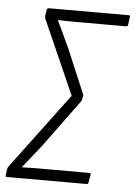

<svg xmlns="http://www.w3.org/2000/svg" viewBox="-51 -694 519 732"><g transform="rotate(5 208.0 -327.5)"><path d="M2 0Q-3 0 -2 -6L1 -29Q2 -36 6 -41L222 -330L97 -613Q94 -620 95 -626L99 -649Q101 -655 106 -655H412Q419 -655 417 -649L413 -619Q412 -612 406 -612H255Q227 -612 200 -612Q173 -612 145 -613V-612Q157 -587 168.5 -562Q180 -537 192 -512L263 -344Q266 -339 266 -335L263 -321Q263 -316 259 -311L127 -131Q110 -109 92.5 -87.5Q75 -66 57 -43V-42Q82 -43 108.5 -43Q135 -43 160 -43H314Q322 -43 320 -35L315 -7Q314 0 309 0Z"/></g></svg>

Font: Sofia Sans Condensed Light
Style: Italic
Weight: 300
Italic angle: -9°
Version: Version 4.100